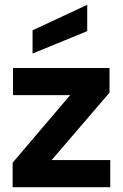

<svg xmlns="http://www.w3.org/2000/svg" viewBox="-20 -785 514 805"><path d="M33 0V-102.9L274 -386H34.5V-500H439.2V-396.6L196.6 -114H442.3V0ZM116.5 -560.5V-657.8L345.7 -764.9V-654.5Z"/></svg>

Font: Envelope Sans Variable
Style: Regular
Weight: 500
Designer: Andreas Rasmussen / Norman Anderson
Foundry: mail.de GmbH
Version: Version 1.150